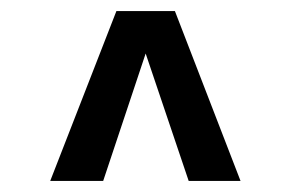

<svg xmlns="http://www.w3.org/2000/svg" viewBox="-20 -707 528 348"><path d="M71 -379 191 -687H297L416 -379H322L244 -610L167 -379Z"/></svg>

Font: Archivo SemiBold ExtraCondensed
Style: Regular
Weight: 600
Width: 2
Version: Version 2.001